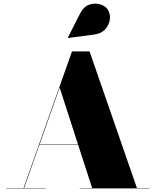

<svg xmlns="http://www.w3.org/2000/svg" viewBox="-20 -1052 870 1072"><path d="M505.5 -859 359.5 -840 358.5 -841.5 428 -978Q447 -1015 477.8 -1025.8Q508.5 -1036.5 537.8 -1028.2Q567 -1020 580.5 -1000.5Q597 -976.5 593.5 -945.2Q590 -914 567.8 -889Q545.5 -864 505.5 -859ZM15 -2H111.5L198 -245.5V-246L382 -765H480L744.5 -2H815V0H425V-2H494.5L416 -244H200L114.5 -2H235V0H15ZM313 -563 201 -246H415.5Z"/></svg>

Font: Bodoni* 96pt Fatface
Style: Regular
Weight: 900
Version: Version 2.3